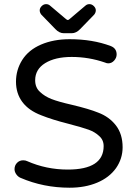

<svg xmlns="http://www.w3.org/2000/svg" viewBox="-20 -878 642 909"><path d="M77.1 -36.1Q65.4 -41 57.1 -52.7Q48.8 -64.5 48.8 -77.1Q48.8 -94.7 60.5 -106.9Q72.3 -119.1 89.8 -119.1Q100.6 -119.1 108.4 -115.2Q199.2 -75.2 300.8 -75.2Q470.7 -75.2 470.7 -186.5Q470.7 -215.8 449.2 -234.4Q429.7 -252.9 400.4 -263.7Q371.1 -274.4 303.7 -292Q226.6 -311.5 175.8 -332Q116.2 -354.5 85.9 -395Q55.7 -435.5 55.7 -491.2Q55.7 -546.9 85 -593.8Q115.2 -641.6 174.3 -667Q233.4 -692.4 309.6 -692.4Q418 -692.4 503.9 -660.2Q532.2 -649.4 532.2 -620.1Q532.2 -604.5 520.5 -591.3Q508.8 -578.1 492.2 -578.1Q485.4 -578.1 476.6 -582Q400.4 -608.4 319.3 -608.4Q241.2 -608.4 193.8 -579.1Q146.5 -549.8 146.5 -498Q146.5 -462.9 169.9 -442.4Q191.4 -421.9 223.6 -409.2Q255.9 -396.5 320.3 -381.8Q402.3 -362.3 445.3 -344.7Q497.1 -325.2 528.8 -284.2Q560.5 -243.2 560.5 -180.7Q560.5 -127 529.3 -82Q497.1 -37.1 439.9 -13.2Q382.8 10.7 309.6 10.7Q185.5 10.7 77.1 -36.1ZM198.2 -858.4Q209 -858.4 216.8 -851.6L293 -787.1Q298.8 -783.2 300.8 -783.2Q304.7 -783.2 308.6 -787.1L384.8 -851.6Q392.6 -858.4 403.3 -858.4Q415 -858.4 424.3 -849.1Q433.6 -839.8 433.6 -829.1Q433.6 -818.4 425.8 -808.6L359.4 -740.2Q340.8 -720.7 319.3 -720.7H282.2Q260.7 -720.7 242.2 -740.2L175.8 -808.6Q168 -818.4 168 -829.1Q168 -839.8 177.2 -849.1Q186.5 -858.4 198.2 -858.4Z"/></svg>

Font: jf-openhuninn-2.0
Style: Regular
Weight: 400
Designer: [Kosugi Maru]
Designed by MOTOYA      

[Varela Round]
Joe Prince (Latin component); Avraham Cornfeld (Hebrew component)
Foundry: justfont CO.,LTD.
Version: 2.0